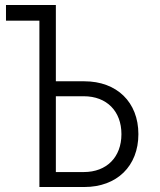

<svg xmlns="http://www.w3.org/2000/svg" viewBox="-20 -750 640 770"><path d="M138 0H318C449 0 535 -84 535 -212C535 -340 449 -424 318 -424H204V-730H4V-667H138ZM204 -60V-364H316C408 -364 467 -304 467 -212C467 -120 408 -60 316 -60Z"/></svg>

Font: JetBrains Mono ExtraLight
Style: Regular
Weight: 240
Monospace: yes
Designer: Philipp Nurullin, Konstantin Bulenkov
Foundry: JetBrains
Version: Version 2.305